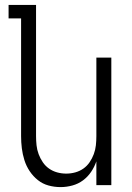

<svg xmlns="http://www.w3.org/2000/svg" viewBox="-20 -755 540 783"><path d="M227 8Q202 8 178 1.5Q154 -5 134.5 -20.5Q115 -36 101 -57Q87 -78 79.5 -102Q72 -126 69 -150.5Q66 -175 66 -200V-680H15V-735H127V-200Q127 -181 129 -162.5Q131 -144 137.5 -126.5Q144 -109 154.5 -93.5Q165 -78 180 -67.5Q195 -57 213 -52Q231 -47 250 -47Q269 -47 287 -52Q305 -57 320 -67.5Q335 -78 345.5 -93.5Q356 -109 362.5 -126.5Q369 -144 371 -162.5Q373 -181 373 -200V-520H434V0H373V-97Q365 -74 351.5 -54Q338 -34 318.5 -19.5Q299 -5 275 1.5Q251 8 227 8Z"/></svg>

Font: Iosevka Fixed SS04 Light
Style: Regular
Weight: 300
Monospace: yes
Designer: Belleve Invis
Foundry: Belleve Invis
Version: Version 32.5.0